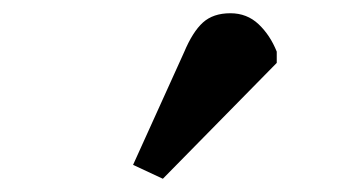

<svg xmlns="http://www.w3.org/2000/svg" viewBox="-20 -844 510 290"><path d="M226 -574 181 -595 258 -765Q271 -796 286.5 -810Q302 -824 328 -824Q353 -824 370.5 -807.5Q388 -791 398 -766V-749Z"/></svg>

Font: Literata 18pt ExtraBold
Style: Italic
Weight: 800
Italic angle: -2°
Designer: Latin by Veronika Burian and Jose Scaglione. Greek by Irene Vlachou. Cyrillic by Vera Evstafieva
Foundry: TypeTogether
Version: Version 3.103;gftools[0.9.29]